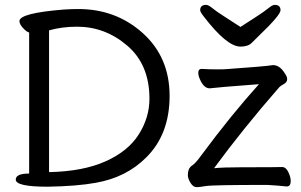

<svg xmlns="http://www.w3.org/2000/svg" viewBox="-20 -755 1240 791"><path d="M182.1 -45.9Q321.8 -48.8 414.8 -90.3Q507.8 -131.8 551.8 -201.4Q595.7 -271 595.7 -348.1Q595.7 -488.8 504.4 -566.9Q413.1 -645 297.9 -645Q234.9 -645 182.1 -629.9ZM175.8 14.2Q44.9 14.2 44.9 -15.1Q44.9 -40 100.1 -40V-621.1Q88.9 -624 74.5 -639.9Q60.1 -655.8 60.1 -668Q60.1 -701.2 244.1 -715.8Q276.9 -717.8 302.7 -717.8Q458 -717.8 568.4 -618.4Q678.7 -519 678.7 -360.1Q678.7 -201.2 582 -106Q500 -23.9 375 -2Q297.9 12.2 175.8 14.2ZM790 16.1Q775.9 16.1 764.9 -1.5Q753.9 -19 753.9 -34.2Q753.9 -46.9 757.8 -56.9Q761.7 -66.9 773.9 -75Q786.1 -83 810.1 -116.2Q933.1 -282.2 1046.9 -408.2Q872.1 -395 843.8 -391.1Q819.8 -391.1 803.7 -428.2Q796.9 -442.9 796.9 -455.1Q796.9 -471.2 811 -471.2Q837.9 -469.2 875 -469.2Q902.8 -469.2 912.1 -470.2Q1067.9 -481 1105 -486.8Q1132.8 -486.8 1153.8 -452.1Q1163.1 -439 1163.1 -429.2Q1163.1 -416 1148.9 -408.4Q1134.8 -400.9 1129.9 -395Q980 -223.1 861.8 -62Q898.9 -65.9 976.1 -65.9Q1126 -65.9 1142.1 -66.9Q1157.7 -66.9 1167.7 -46.4Q1177.7 -25.9 1177.7 -8.8Q1177.7 13.2 1161.1 13.2Q1120.1 8.8 1080.1 6.8Q855 6.8 827.9 11.5Q800.8 16.1 790 16.1ZM970.7 -563Q914.1 -563 817.9 -689Q804.7 -706.1 804.7 -712.9Q804.7 -734.9 829.1 -734.9Q838.9 -734.9 855 -721.4Q871.1 -708 905 -686.5Q939 -665 970.7 -644Q1002.9 -665 1036.4 -686.5Q1069.8 -708 1085.9 -721.4Q1102.1 -734.9 1111.8 -734.9Q1135.7 -734.9 1135.7 -712.9Q1135.7 -692.9 1046.9 -607.9Q1032.7 -594.2 1017.3 -578.6Q1002 -563 970.7 -563Z"/></svg>

Font: LXGW WenKai GB Screen
Style: Regular
Weight: 400
Designer: LXGW / Fontworks Inc.
Foundry: LXGW / Fontworks Inc.
Version: Version 1.321;February 19, 2024;FontCreator 14.0.0.2901 64-b